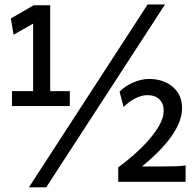

<svg xmlns="http://www.w3.org/2000/svg" viewBox="-20 -801 862 846"><path d="M630.4 -781.2H707L183.6 24.4H107.4ZM126 -399.4V-696.8L39.6 -647.9L27.8 -719.7L128.4 -777.8H201.2V-399.4H287.6V-333.5H32.7V-399.4ZM797.9 -72.3V0H501V-63.5Q531.7 -85.9 566.7 -116.2Q601.6 -146.5 632.1 -180.4Q662.6 -214.4 681.9 -248.5Q701.2 -282.7 701.2 -313Q701.2 -344.7 682.4 -363.3Q663.6 -381.8 628.9 -381.8Q603.5 -381.8 574.5 -366.7Q545.4 -351.6 524.9 -329.1L506.8 -396.5Q526.9 -419.4 564.2 -436.3Q601.6 -453.1 637.2 -453.1Q699.7 -453.1 741 -418.5Q782.2 -383.8 782.2 -324.7Q782.2 -287.1 764.4 -249.8Q746.6 -212.4 719 -178.5Q691.4 -144.5 660.9 -116Q630.4 -87.4 605.5 -67.4H684.1Q729 -67.4 754.4 -68.4Q779.8 -69.3 797.9 -72.3Z"/></svg>

Font: Kanchenjunga
Style: Bold
Weight: 700
Designer: Becca Hirsbrunner Spalinger
Foundry: SIL International
Version: Version 2.001